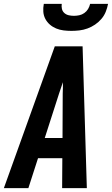

<svg xmlns="http://www.w3.org/2000/svg" viewBox="-41 -975 580 995"><path d="M-21 0 243 -735H387L409 0H281L282 -155H156L106 0ZM283 -260 284 -490Q285 -505 285 -519.5Q285 -534 285 -549Q280 -534 275 -519.5Q270 -505 265 -490L191 -260ZM329 -815Q308 -815 288 -817.5Q268 -820 250 -827.5Q232 -835 217.5 -847.5Q203 -860 194 -877Q185 -894 183.5 -914Q182 -934 186 -955H279Q277 -941 280 -928.5Q283 -916 292.5 -907.5Q302 -899 315 -896Q328 -893 342 -893Q356 -893 370 -896Q384 -899 396 -907.5Q408 -916 415.5 -928.5Q423 -941 426 -955H519Q515 -934 507 -914Q499 -894 484.5 -877Q470 -860 451.5 -847.5Q433 -835 412.5 -827.5Q392 -820 371 -817.5Q350 -815 329 -815Z"/></svg>

Font: Iosevka SS04 Extrabold
Style: Italic
Weight: 800
Italic angle: -9°
Monospace: yes
Designer: Belleve Invis
Foundry: Belleve Invis
Version: Version 19.0.0; ttfautohint (v1.8.4)